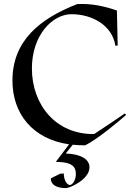

<svg xmlns="http://www.w3.org/2000/svg" viewBox="-20 -735 687 987"><path d="M44 -321C44 -150 148 -20 335 7L267 97L290 98C350 102 370 122 370 159C370 194 351 216 339 216C326 216 308 194 308 157L289 158L241 182C241 215 271 232 319 232C338 232 440 188 440 125C440 83 395 57 318 54L354 9C374 11 396 12 418 12C482 -19 600 -119 628 -144L622 -152C569 -116 517 -80 464 -46C267 -43 144 -197 144 -383C144 -556 251 -662 347 -662C456 -662 558 -603 573 -500L585 -501L581 -681C514 -704 448 -718 377 -714C184 -639 44 -525 44 -321Z"/></svg>

Font: Mazius Display
Style: Regular
Weight: 400
Designer: Alberto Casagrande & Collletttivo
Foundry: Collletttivo
Version: Version 2.000;Glyphs 3.2 (3217)